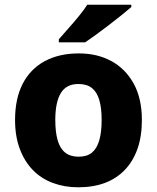

<svg xmlns="http://www.w3.org/2000/svg" viewBox="-20 -786 667 816"><path d="M583 -276Q583 -207 564.5 -154Q546 -101 510.5 -64Q475 -27 425.5 -8.5Q376 10 312 10Q254 10 204.5 -8.5Q155 -27 119.5 -63.5Q84 -100 64 -153.5Q44 -207 44 -276Q44 -367 76.5 -430Q109 -493 170 -526Q231 -559 315 -559Q394 -559 454 -526Q514 -493 548.5 -430Q583 -367 583 -276ZM215 -276Q215 -225 225 -190Q235 -155 257 -137.5Q279 -120 314 -120Q350 -120 371 -137.5Q392 -155 402 -190Q412 -225 412 -276Q412 -327 402 -361Q392 -395 370.5 -412Q349 -429 313 -429Q262 -429 238.5 -390.5Q215 -352 215 -276ZM538 -756Q522 -742 497 -722Q472 -702 443.5 -680Q415 -658 388 -638.5Q361 -619 342 -606H230V-619Q246 -638 269 -663.5Q292 -689 314.5 -716.5Q337 -744 351 -766H538Z"/></svg>

Font: Noto Sans Thai ExtraBold
Style: Regular
Weight: 800
Version: Version 2.001